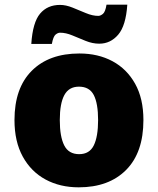

<svg xmlns="http://www.w3.org/2000/svg" viewBox="-20 -885 677 822"><path d="M594 -371Q594 -232 520 -157.5Q446 -83 317 -83Q237 -83 175 -116.5Q113 -150 77.5 -214.5Q42 -279 42 -371Q42 -508 116 -582Q190 -656 320 -656Q400 -656 461.5 -623Q523 -590 558.5 -526.5Q594 -463 594 -371ZM236 -371Q236 -300 255 -262.5Q274 -225 319 -225Q363 -225 381.5 -262.5Q400 -300 400 -371Q400 -442 381.5 -478Q363 -514 318 -514Q275 -514 255.5 -478Q236 -442 236 -371ZM114 -697Q120 -789 151.5 -826.5Q183 -864 237 -864Q262 -864 290.5 -852.5Q319 -841 347.5 -829Q376 -817 401 -817Q410 -817 420.5 -825.5Q431 -834 436 -865H525Q519 -775 486 -736.5Q453 -698 405 -698Q376 -698 346.5 -710Q317 -722 289.5 -733.5Q262 -745 237 -745Q228 -745 218 -737Q208 -729 202 -697Z"/></svg>

Font: Noto Sans Kannada UI Black
Style: Regular
Weight: 900
Designer: Jelle Bosma - Monotype Design Team
Foundry: Monotype Imaging Inc.
Version: Version 2.005; ttfautohint (v1.8.4.7-5d5b)